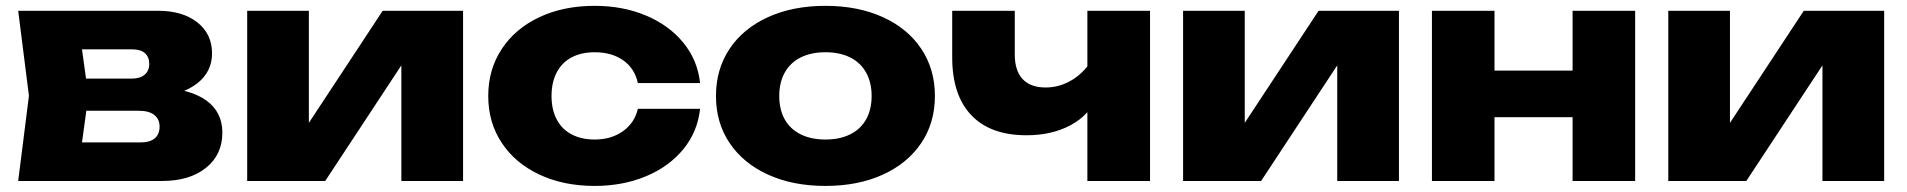

<svg xmlns="http://www.w3.org/2000/svg" viewBox="-20 -608 6405 645"><path d="M77.2 -286.2 41.1 -571.8H510.8Q593.5 -571.8 642.9 -532.9Q692.3 -493.9 692.3 -428.8Q692.3 -366.8 642.6 -328Q592.8 -289.2 504.6 -280.3L517.9 -313.4Q619.1 -309.4 673.1 -270.5Q727 -231.5 727 -162.5Q727 -88.2 671.9 -44.1Q616.8 0 523.8 0H41.1ZM162.5 -129.6H452.5Q483.7 -129.6 499.9 -143.3Q516.1 -156.9 516.1 -182.9Q516.1 -207.5 498.5 -221.7Q480.9 -235.9 445.9 -235.9H203.5V-343.9H421.7Q450.6 -343.9 466 -357.1Q481.4 -370.3 481.4 -393.3Q481.4 -416.2 467.1 -429.2Q452.7 -442.2 424.9 -442.2H163.5L243.7 -527.8L276.9 -286.2L243.7 -43.7Z M810.4 -571.8H1017.6V-115L974.1 -129.2L1265.6 -571.8H1535.6V0H1328.3V-469.7L1372.2 -455.1L1072.5 0H810.4Z M1977.8 16.6Q1873 16.6 1791.9 -21.6Q1710.7 -59.7 1665.5 -128.2Q1620.2 -196.6 1620.2 -285.6Q1620.2 -374.5 1665.5 -443.3Q1710.7 -512.1 1791.9 -550.3Q1873 -588.4 1977.8 -588.4Q2072.6 -588.4 2150.1 -555.8Q2227.6 -523.2 2275.7 -464.4Q2323.7 -405.5 2331.8 -329H2122.8Q2112.1 -378.4 2073.5 -405.4Q2035 -432.5 1977.8 -432.5Q1933.4 -432.5 1900.8 -415.5Q1868.1 -398.5 1850.5 -365.2Q1832.8 -332 1832.8 -285.6Q1832.8 -239.2 1850.5 -206.3Q1868.1 -173.3 1900.8 -156.3Q1933.4 -139.3 1977.8 -139.3Q2033.7 -139.3 2072.9 -167.4Q2112.1 -195.4 2122.8 -242.5H2331.8Q2323.7 -166 2276 -107.3Q2228.2 -48.6 2150.4 -16Q2072.6 16.6 1977.8 16.6Z M2385.2 -285.6Q2385.2 -375.5 2431.1 -444.2Q2477.1 -512.8 2560.4 -550.6Q2643.8 -588.4 2752.9 -588.4Q2862.1 -588.4 2945.5 -550.6Q3028.8 -512.8 3074.8 -444.2Q3120.7 -375.5 3120.7 -285.6Q3120.7 -195.6 3074.8 -127.4Q3028.8 -59.1 2945.5 -21.2Q2862.1 16.6 2752.9 16.6Q2643.8 16.6 2560.4 -21.2Q2477.1 -59.1 2431.1 -127.4Q2385.2 -195.6 2385.2 -285.6ZM2908.1 -285.6Q2908.1 -331 2889.6 -364.2Q2871.1 -397.5 2836.1 -415Q2801.1 -432.5 2752.9 -432.5Q2704.8 -432.5 2669.8 -415Q2634.8 -397.5 2616.3 -364.2Q2597.8 -331 2597.8 -285.6Q2597.8 -239.9 2616.3 -206.9Q2634.8 -174 2669.8 -156.7Q2704.8 -139.3 2752.9 -139.3Q2801.1 -139.3 2836.1 -156.7Q2871.1 -174 2889.6 -206.9Q2908.1 -239.9 2908.1 -285.6Z M3178.8 -415.6V-571.8H3389V-425.1Q3389 -370.6 3415.4 -342.3Q3441.8 -314.1 3492.9 -314.1Q3540.5 -314.1 3583.1 -340.4Q3625.7 -366.8 3654.7 -416.9L3665.3 -283.3Q3640.7 -222.4 3577.5 -188Q3514.3 -153.6 3428.4 -153.6Q3307.2 -153.6 3243 -221Q3178.8 -288.4 3178.8 -415.6ZM3632.9 -571.8H3843.4V0H3632.9Z M3954.4 -571.8H4161.6V-115L4118.1 -129.2L4409.6 -571.8H4679.6V0H4472.3V-469.7L4516.2 -455.1L4216.5 0H3954.4Z M5000.6 -571.8V0H4790.4V-571.8ZM5473.1 -571.8V0H5262.9V-571.8ZM5342.2 -370.8V-214.3H4911.4V-370.8Z M5584.4 -571.8H5791.6V-115L5748.1 -129.2L6039.6 -571.8H6309.6V0H6102.3V-469.7L6146.2 -455.1L5846.5 0H5584.4Z"/></svg>

Font: Unbounded Variable
Style: Regular
Weight: 400
Designer: Luke Prowse, Jean-Baptiste Morizot, Fátima Lázaro, Florian Runge
Foundry: NaN
Version: Version 1.600;FEAKit 1.0